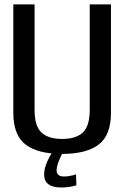

<svg xmlns="http://www.w3.org/2000/svg" viewBox="-20 -695 576 872"><path d="M262.5 4Q372.5 4 428.2 -38.5Q484 -81 484 -183V-675H387.5V-195.5Q387.5 -123 356.5 -93.5Q325.5 -64 262.5 -64Q199 -64 168 -93.5Q137 -123 137 -195.5V-675H40.5V-183Q40.5 -81 96.2 -38.5Q152 4 262.5 4ZM257 156.5Q273 156.5 287.5 154.8Q302 153 312.5 150.5Q323 148 327 146.5L325 96.5Q321.5 98.5 312.2 101Q303 103.5 291.8 105Q280.5 106.5 270.5 106.5Q253.5 106.5 245.2 99.2Q237 92 237 78.5Q237 67 241.8 51.8Q246.5 36.5 253 22Q259.5 7.5 264 0H215.5Q210 8 201.8 23.5Q193.5 39 187 58.5Q180.5 78 180.5 97Q180.5 120.5 191.2 133.5Q202 146.5 219.5 151.5Q237 156.5 257 156.5Z"/></svg>

Font: Anybody SemiCondensed
Style: Regular
Weight: 400
Width: 4
Version: Version 1.113;gftools[0.9.25]